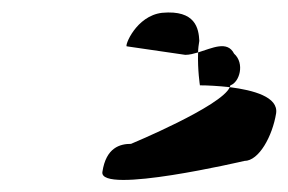

<svg xmlns="http://www.w3.org/2000/svg" viewBox="-20 -778 473 315"><path d="M148 -496C142 -458 381 -514 381 -514C405 -514 427 -555 433 -592C437 -619 396 -630 357 -635C344 -604 195 -542 195 -542C177 -542 154 -536 148 -496ZM188 -702 284 -688C291 -688 298 -690 305 -692C305 -698 306 -705 307 -711C306 -731 301 -762 246 -757C203 -752 184 -702 188 -702ZM305 -692C304 -663 308 -638 308 -638C321 -638 338 -637 357 -635L358 -638C373 -643 382 -674 364 -690C353 -712 328 -699 305 -692Z"/></svg>

Font: Ampere
Style: UltExtIta
Weight: 400
Version: Version 1